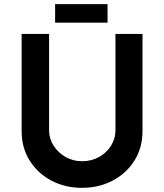

<svg xmlns="http://www.w3.org/2000/svg" viewBox="-20 -895 789 923"><path d="M216 -268Q216 -229 237.5 -195Q259 -161 295 -140.5Q331 -120 374 -120Q420 -120 456.5 -140.5Q493 -161 514 -195Q535 -229 535 -268V-732H665V-265Q665 -184 626 -122.5Q587 -61 521 -26.5Q455 8 374 8Q293 8 227.5 -26.5Q162 -61 123 -122.5Q84 -184 84 -265V-732H216ZM245 -875H497V-786H245Z"/></svg>

Font: Reem Kufi Fun SemiBold
Style: Regular
Weight: 600
Designer: Khaled Hosny
Version: Version 1.005